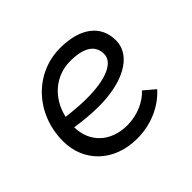

<svg xmlns="http://www.w3.org/2000/svg" viewBox="-127 -686 854 854"><g transform="rotate(-45 300.0 -259.0)"><path d="M296 5C379 5 459 -27 514 -88L462 -132C429 -95 370 -68 307 -68C200 -68 134 -136 133 -229C180 -222 230 -217 279 -217C415 -217 538 -268 538 -372C538 -467 463 -523 338 -523C180 -523 54 -393 54 -220C54 -92 149 5 296 5ZM139 -289C160 -383 233 -450 329 -450C420 -450 458 -417 458 -366C458 -310 379 -280 265 -280C224 -280 180 -284 139 -289Z"/></g></svg>

Font: Fixel Display 20240404
Style: Italic
Weight: 400
Italic angle: -10°
Designer: AlfaBravo + MacPaw
Foundry: Kyrylo Tkachov, Marchela Mozhyna, Serhii Makarenko, Maria Weinstein, Zakhar Kryvoshyya
Version: Version 1.211;Glyphs 3.2 (3225)